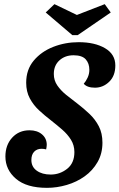

<svg xmlns="http://www.w3.org/2000/svg" viewBox="-20 -883 575 924"><path d="M206 21Q108 21 57 -22.5Q6 -66 6 -130Q6 -185 38.5 -220.5Q71 -256 122 -256Q159 -256 182 -236.5Q205 -217 205 -186Q205 -181 204 -175Q203 -169 202 -164Q192 -167 180 -167Q158 -167 144.5 -153Q131 -139 131 -113Q131 -80 157 -61.5Q183 -43 224 -43Q268 -43 303 -70.5Q338 -98 338 -151Q338 -184 321.5 -210.5Q305 -237 279 -259.5Q253 -282 225 -304Q195 -327 168 -352Q141 -377 123.5 -409.5Q106 -442 106 -485Q106 -548 142.5 -591.5Q179 -635 236.5 -657.5Q294 -680 359 -680Q436 -680 485.5 -651Q535 -622 535 -568Q535 -518 505.5 -489.5Q476 -461 437 -461Q399 -461 383 -480Q393 -491 401.5 -509Q410 -527 410 -547Q410 -578 392.5 -597.5Q375 -617 334 -617Q293 -617 266 -592.5Q239 -568 239 -527Q239 -496 256 -471.5Q273 -447 299 -426Q325 -405 353 -384Q383 -361 410.5 -335Q438 -309 455.5 -275.5Q473 -242 473 -196Q473 -144 449.5 -103Q426 -62 387.5 -34.5Q349 -7 301.5 7Q254 21 206 21ZM328 -714 200 -823 242 -863 350 -811 484 -863 513 -823 354 -714Z"/></svg>

Font: Sansita Swashed Medium
Style: Regular
Weight: 500
Designer: Pablo Cosgaya
Foundry: Omnibus-Type
Version: Version 1.003; ttfautohint (v1.8.3)